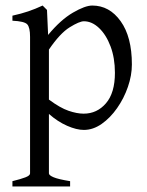

<svg xmlns="http://www.w3.org/2000/svg" viewBox="-20 -451 527 686"><path d="M279.8 13.2Q253.4 13.2 220 -1.5Q186.5 -16.1 154.8 -43.9V168.5Q154.8 175.3 171.6 182.4Q188.5 189.5 230.5 196.3V215.3H24.4V196.3Q54.2 189 70.8 182.6Q87.4 176.3 87.4 168.5V-319.3Q87.4 -353 77.4 -364Q67.4 -375 24.4 -377V-395Q55.7 -401.9 80.8 -410.4Q106 -418.9 132.3 -431.2L147.9 -415.5L151.9 -326.2Q196.8 -380.4 240.5 -405.8Q284.2 -431.2 309.6 -431.2Q371.1 -431.2 411.1 -375.2Q451.2 -319.3 451.2 -220.7Q451.2 -181.6 437 -140.6Q422.9 -99.6 398.4 -64.7Q374 -29.8 343.3 -8.3Q312.5 13.2 279.8 13.2ZM279.8 -375Q263.7 -375 229 -353.5Q194.3 -332 154.8 -273.9V-95.2Q194.8 -65.4 224.9 -55.2Q254.9 -44.9 278.8 -44.9Q326.7 -44.9 358.6 -82Q390.6 -119.1 390.6 -190.9Q390.6 -243.7 375 -285.2Q359.4 -326.7 334 -350.8Q308.6 -375 279.8 -375Z"/></svg>

Font: Dai Banna SIL Light
Style: Regular
Weight: 300
Designer: Victor Gaultney
Foundry: SIL International
Version: Version 4.000